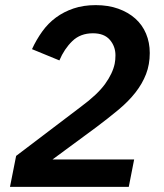

<svg xmlns="http://www.w3.org/2000/svg" viewBox="-20 -730 640 750"><path d="M483 0H19L43 -121L296 -313Q361 -361 390.5 -402Q420 -443 428 -481Q431 -496 431 -514Q431 -549 409 -574.5Q387 -600 343 -600Q294 -600 262.5 -569.5Q231 -539 212 -494L105 -538Q122 -575 145 -607Q168 -639 198.5 -661.5Q229 -684 267.5 -697Q306 -710 354 -710Q403 -710 442 -696Q481 -682 508.5 -657.5Q536 -633 550.5 -598.5Q565 -564 565 -523Q565 -478 550.5 -440.5Q536 -403 509 -368.5Q482 -334 443 -301.5Q404 -269 356 -233L185 -107H504Z"/></svg>

Font: IBM Plex Sans SmBld
Style: Italic
Weight: 600
Italic angle: -11°
Designer: Mike Abbink, Paul van der Laan, Pieter van Rosmalen
Foundry: Bold Monday
Version: Version 3.005